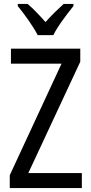

<svg xmlns="http://www.w3.org/2000/svg" viewBox="-20 -963 464 983"><path d="M173 -783H253C275 -829 324 -892 356 -932V-943H306C272 -912 248 -889 213 -850C182 -885 149 -920 121 -943H71V-932C107 -888 150 -828 173 -783ZM399 0V-77H125L391 -647V-714H36V-637H295L30 -66V0Z"/></svg>

Font: Noto Sans Sinhala UI Condensed
Style: Regular
Weight: 400
Width: 3
Designer: Jelle Bosma - Monotype Design Team
Foundry: Monotype Imaging Inc.
Version: Version 2.006